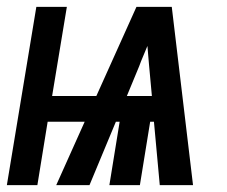

<svg xmlns="http://www.w3.org/2000/svg" viewBox="-43 -540 663 560"><path d="M-23 0 63 -520H152L109 -260H238L355 -520H458L520 0H423L406 -185H395L365 0H276L306 -185H295L218 0H121L204 -185H96L66 0ZM400 -260 392 -347Q391 -361 389.5 -376Q388 -391 387 -406Q381 -391 374.5 -376Q368 -361 363 -347L327 -260Z"/></svg>

Font: Iosevka Extended Oblique
Style: Bold
Weight: 700
Width: 7
Italic angle: -9°
Monospace: yes
Designer: Belleve Invis
Foundry: Belleve Invis
Version: Version 32.5.0; ttfautohint (v1.8.4)